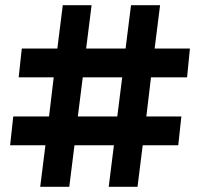

<svg xmlns="http://www.w3.org/2000/svg" viewBox="-20 -720 772 740"><path d="M701 -422H562L544 -271H679L667 -160H530L510 0H399L419 -160H267L247 0H135L155 -160H19L31 -271H169L187 -422H52L64 -533H201L222 -700H333L312 -533H464L485 -700H597L576 -533H712ZM432 -271 451 -422H299L280 -271Z"/></svg>

Font: Gontserrat SemiBold
Style: Regular
Weight: 600
Designer: Julieta Ulanovsky
Foundry: Julieta Ulanovsky
Version: Version 6.001